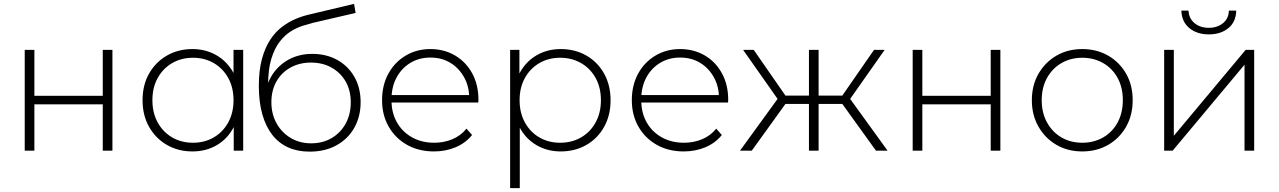

<svg xmlns="http://www.w3.org/2000/svg" viewBox="-20 -780 6621 994"><path d="M108 0V-522H158V-284H512V-522H562V0H512V-240H158V0Z M976 4Q903 4 844.5 -29.5Q786 -63 752 -123Q718 -183 718 -261Q718 -340 752 -399.5Q786 -459 844.5 -492.5Q903 -526 976 -526Q1045 -526 1100.5 -494Q1156 -462 1188.5 -403Q1221 -344 1221 -261Q1221 -180 1189 -120Q1157 -60 1101.5 -28Q1046 4 976 4ZM979 -41Q1039 -41 1086.5 -68.5Q1134 -96 1161.5 -146Q1189 -196 1189 -261Q1189 -327 1161.5 -376.5Q1134 -426 1086.5 -453.5Q1039 -481 979 -481Q919 -481 871.5 -453.5Q824 -426 796.5 -376.5Q769 -327 769 -261Q769 -196 796.5 -146Q824 -96 871.5 -68.5Q919 -41 979 -41ZM1190 0V-171L1199 -262L1189 -353V-522H1239V0Z M1583 5Q1520 5 1471.5 -17Q1423 -39 1389.5 -82Q1356 -125 1338 -188.5Q1320 -252 1320 -335Q1320 -416 1336 -474.5Q1352 -533 1378.5 -573.5Q1405 -614 1439 -640Q1473 -666 1509.5 -681.5Q1546 -697 1582 -705L1813 -760L1821 -713L1601 -662Q1578 -656 1547.5 -646.5Q1517 -637 1485.5 -617.5Q1454 -598 1427.5 -563.5Q1401 -529 1384.5 -475Q1368 -421 1368 -341Q1368 -326 1369 -317Q1370 -308 1371.5 -297.5Q1373 -287 1375 -267L1352 -279Q1358 -345 1391 -395Q1424 -445 1477 -473Q1530 -501 1597 -501Q1670 -501 1726.5 -469.5Q1783 -438 1815 -381.5Q1847 -325 1847 -251Q1847 -177 1814.5 -119Q1782 -61 1722.5 -28Q1663 5 1583 5ZM1591 -38Q1651 -38 1697.5 -65.5Q1744 -93 1770 -141Q1796 -189 1796 -250Q1796 -311 1770 -357Q1744 -403 1697.5 -429.5Q1651 -456 1590 -456Q1530 -456 1483.5 -430Q1437 -404 1411 -358Q1385 -312 1385 -251Q1385 -190 1411.5 -142Q1438 -94 1484.5 -66Q1531 -38 1591 -38Z M2227 4Q2148 4 2087.5 -30Q2027 -64 1992.5 -124Q1958 -184 1958 -261Q1958 -339 1990.5 -398.5Q2023 -458 2080 -492Q2137 -526 2208 -526Q2279 -526 2335.5 -493Q2392 -460 2424.5 -400.5Q2457 -341 2457 -263Q2457 -260 2456.5 -256.5Q2456 -253 2456 -249H1995V-288H2429L2409 -269Q2410 -330 2383.5 -378.5Q2357 -427 2312 -454.5Q2267 -482 2208 -482Q2150 -482 2104.5 -454.5Q2059 -427 2033 -378.5Q2007 -330 2007 -268V-259Q2007 -195 2035.5 -145.5Q2064 -96 2114 -68.5Q2164 -41 2228 -41Q2278 -41 2321.5 -59Q2365 -77 2395 -114L2424 -81Q2390 -39 2338.5 -17.5Q2287 4 2227 4Z M2883 4Q2814 4 2758.5 -28Q2703 -60 2670.5 -119.5Q2638 -179 2638 -261Q2638 -343 2670.5 -402.5Q2703 -462 2758.5 -494Q2814 -526 2883 -526Q2957 -526 3015.5 -492.5Q3074 -459 3107.5 -399Q3141 -339 3141 -261Q3141 -183 3107.5 -123Q3074 -63 3015.5 -29.5Q2957 4 2883 4ZM2621 194V-522H2669V-351L2661 -260L2671 -169V194ZM2880 -41Q2940 -41 2988 -68.5Q3036 -96 3063.5 -146Q3091 -196 3091 -261Q3091 -327 3063.5 -376.5Q3036 -426 2988 -453.5Q2940 -481 2880 -481Q2820 -481 2772.5 -453.5Q2725 -426 2697.5 -376.5Q2670 -327 2670 -261Q2670 -196 2697.5 -146Q2725 -96 2772.5 -68.5Q2820 -41 2880 -41Z M3520 4Q3441 4 3380.5 -30Q3320 -64 3285.5 -124Q3251 -184 3251 -261Q3251 -339 3283.5 -398.5Q3316 -458 3373 -492Q3430 -526 3501 -526Q3572 -526 3628.5 -493Q3685 -460 3717.5 -400.5Q3750 -341 3750 -263Q3750 -260 3749.5 -256.5Q3749 -253 3749 -249H3288V-288H3722L3702 -269Q3703 -330 3676.5 -378.5Q3650 -427 3605 -454.5Q3560 -482 3501 -482Q3443 -482 3397.5 -454.5Q3352 -427 3326 -378.5Q3300 -330 3300 -268V-259Q3300 -195 3328.5 -145.5Q3357 -96 3407 -68.5Q3457 -41 3521 -41Q3571 -41 3614.5 -59Q3658 -77 3688 -114L3717 -81Q3683 -39 3631.5 -17.5Q3580 4 3520 4Z M4515 0 4327 -261 4369 -285 4575 0ZM4201 -242V-285H4363V-242ZM4373 -256 4326 -264 4505 -522H4560ZM3872 0H3811L4018 -285L4060 -261ZM4218 0H4168V-522H4218ZM4184 -242H4023V-285H4184ZM4014 -256 3827 -522H3882L4061 -264Z M4705 0V-522H4755V-284H5109V-522H5159V0H5109V-240H4755V0Z M5583 4Q5508 4 5449.5 -30Q5391 -64 5356.5 -124Q5322 -184 5322 -261Q5322 -339 5356.5 -398.5Q5391 -458 5449.5 -492Q5508 -526 5583 -526Q5658 -526 5717 -492Q5776 -458 5810 -398.5Q5844 -339 5844 -261Q5844 -184 5810 -124Q5776 -64 5717 -30Q5658 4 5583 4ZM5583 -41Q5643 -41 5691 -68.5Q5739 -96 5766 -146Q5793 -196 5793 -261Q5793 -327 5766 -376.5Q5739 -426 5691 -453.5Q5643 -481 5583 -481Q5523 -481 5475.5 -453.5Q5428 -426 5400.5 -376.5Q5373 -327 5373 -261Q5373 -196 5400.5 -146Q5428 -96 5475.5 -68.5Q5523 -41 5583 -41Z M6007 0V-522H6057V-77L6429 -522H6473V0H6423V-445L6051 0ZM6238 -602Q6177 -602 6137.5 -634.5Q6098 -667 6096 -725H6133Q6135 -684 6164.5 -660Q6194 -636 6238 -636Q6282 -636 6311.5 -660Q6341 -684 6342 -725H6380Q6379 -667 6339.5 -634.5Q6300 -602 6238 -602Z"/></svg>

Font: MOST Montserrat Light
Style: Regular
Weight: 300
Designer: Julieta Ulanovsky
Foundry: Julieta Ulanovsky
Version: Version 8.000;March 11, 2024;FontCreator 15.0.0.2926 64-bit